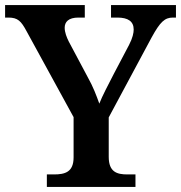

<svg xmlns="http://www.w3.org/2000/svg" viewBox="-22 -734 711 754"><path d="M162 0H510V-49H478C438 -49 405 -58 405 -118V-273L574 -588C607 -648 625 -665 657 -665H669V-714H414V-665H439C481 -665 503 -650 503 -618C503 -605 499 -585 485 -558L425 -444C403 -401 380 -358 368 -327C357 -358 344 -393 322 -432L248 -571C240 -587 232 -607 232 -625C232 -648 247 -665 286 -665H311V-714H-2V-665H11C48 -665 61 -651 82 -612L267 -274V-116C267 -58 233 -49 190 -49H162Z"/></svg>

Font: Noto Serif Devanagari SemiBold
Style: Regular
Weight: 600
Designer: Universal Thirst, Indian Type Foundry and the Monotype Design Team
Foundry: Monotype Imaging Inc.
Version: Version 2.004